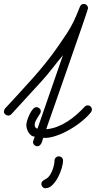

<svg xmlns="http://www.w3.org/2000/svg" viewBox="-70 -746 494 991"><path d="M118.2 -192.9Q126.5 -192.9 133.5 -186.8Q140.6 -180.7 140.6 -171.9Q140.6 -165.5 135.7 -157.7Q130.9 -149.9 124.8 -140.6Q118.7 -131.3 113.8 -121.3Q108.9 -111.3 108.9 -101.1Q108.9 -94.2 112.5 -88.9Q116.2 -83.5 123.5 -82L254.9 -460.9Q227.1 -427.7 200.2 -393.1Q173.3 -358.4 144 -326.2L-11.7 -156.2Q-14.6 -153.3 -18.8 -151.4Q-22.9 -149.4 -26.9 -149.4Q-35.2 -149.4 -42.5 -155.3Q-49.8 -161.1 -49.8 -170.4Q-49.8 -179.2 -43.9 -186Q-8.3 -224.6 27.6 -263.4Q63.5 -302.2 98.6 -341.8Q133.8 -381.3 167 -422.6Q200.2 -463.9 230 -507.3Q244.6 -528.8 256.1 -545.4Q267.6 -562 276.9 -576.4Q286.1 -590.8 293.9 -604.5Q301.8 -618.2 309.3 -633.5Q316.9 -648.9 324.7 -667.5Q332.5 -686 342.3 -710.9Q344.7 -717.8 349.9 -721.7Q355 -725.6 362.3 -725.6Q371.6 -725.6 377.9 -719Q384.3 -712.4 384.3 -703.1Q384.3 -701.7 378.7 -684.8Q373 -668 363.5 -639.4Q354 -610.8 340.8 -573.5Q327.6 -536.1 313 -493.7Q298.3 -451.2 282.5 -405.8Q266.6 -360.4 251.5 -316.9Q236.3 -273.4 222.4 -233.4Q208.5 -193.4 197.3 -161.6Q186 -129.9 178.5 -108.2Q170.9 -86.4 168.5 -79.1Q197.8 -81.5 225.1 -92Q252.4 -102.5 277.3 -118.4Q302.2 -134.3 324.5 -153.8Q346.7 -173.3 366.2 -194.3Q373 -202.1 382.8 -202.1Q392.1 -202.1 398.2 -195.6Q404.3 -189 404.3 -180.2Q404.3 -172.9 399.4 -166.5Q381.3 -143.6 351.8 -119.6Q322.3 -95.7 288.1 -76.2Q253.9 -56.6 218.5 -44.7Q183.1 -32.7 152.8 -34.2Q150.9 -28.3 148.9 -20.8Q147 -13.2 143.6 -6.6Q140.1 0 135 4.4Q129.9 8.8 122.1 8.8Q113.8 8.8 107.2 2.7Q100.6 -3.4 100.6 -12.2Q100.6 -17.1 104.2 -26.6Q107.9 -36.1 109.4 -41Q99.1 -41 91.1 -47.1Q83 -53.2 77.4 -62.3Q71.8 -71.3 68.8 -81.8Q65.9 -92.3 65.9 -101.1Q65.9 -109.9 70.6 -125.2Q75.2 -140.6 82.5 -155.8Q89.8 -170.9 99.1 -181.9Q108.4 -192.9 118.2 -192.9ZM233.4 61Q242.2 61 248.8 67.1Q255.4 73.2 255.4 82.5Q255.4 98.6 248.3 122.8Q241.2 147 229 169.9Q216.8 192.9 200.2 209.2Q183.6 225.6 165 225.6Q155.8 225.6 149.7 219Q143.6 212.4 143.6 203.1Q143.6 196.3 147.2 191.7Q150.9 187 156.2 183.8Q161.6 180.7 167.2 177.5Q172.9 174.3 177.2 170.4Q184.6 163.6 190.9 152.6Q197.3 141.6 201.7 129.4Q206.1 117.2 208.7 104.7Q211.4 92.3 211.4 82.5Q211.4 73.7 218 67.4Q224.6 61 233.4 61Z"/></svg>

Font: Helvetia Verbundene
Style: Regular
Weight: 400
Designer: Peter Wiegel, original typeface by Carl Albert Fahrenwaldt 1901
Foundry: Peter Wiegel
Version: Version 2.000